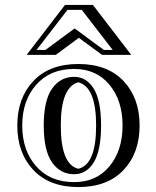

<svg xmlns="http://www.w3.org/2000/svg" viewBox="-20 -723 632 777"><path d="M280 -412Q330 -412 359.5 -364Q389 -316 389 -215Q389 -114 359.5 -66Q330 -18 280 -18Q224 -18 190.5 -66Q157 -114 157 -215Q157 -316 190.5 -364Q224 -412 280 -412ZM280 14Q370 14 423 -50Q476 -114 476 -215Q476 -316 423 -380Q370 -444 280 -444Q183 -444 126.5 -380Q70 -316 70 -215Q70 -114 126.5 -50Q183 14 280 14ZM297 -464Q415 -464 480 -395Q545 -326 545 -215Q545 -104 480 -35Q415 34 297 34Q180 34 115 -35Q50 -104 50 -215Q50 -326 115 -395Q180 -464 297 -464ZM226 -215Q226 -57 297 -40Q369 -57 369 -215Q369 -371 297 -390Q226 -371 226 -215ZM164 -521 282 -608 400 -521H436L311 -683H253L128 -521ZM393 -501 299 -570 206 -501H88L243 -703H356L511 -501Z"/></svg>

Font: Jacques Francois Shadow
Style: Regular
Weight: 400
Designer: Alexei Vanyashin, Nikita Kanarev (i@xarsok.ru)
Foundry: Cyreal (www.cyreal.org)
Version: Version 1.003